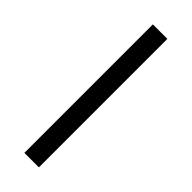

<svg xmlns="http://www.w3.org/2000/svg" viewBox="-243 -743 764 764"><g transform="rotate(45 138.5 -361.5)"><path d="M179.3 0H97.7V-723H179.3Z"/></g></svg>

Font: Linik Sans Medium
Style: Regular
Weight: 500
Designer: Rasmus Andersson (font), Cristiano Sobral (main changes)
Foundry: rsms
Version: Version 3.018;June 1, 2022;FontCreator 14.0.0.2814 64-bit; t